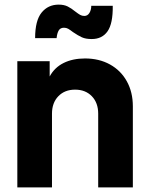

<svg xmlns="http://www.w3.org/2000/svg" viewBox="-20 -811 639 831"><path d="M55 -546H195V-480Q216 -519 255.5 -538.5Q295 -558 348 -558Q409 -558 456 -532Q503 -506 529 -459Q555 -412 555 -351V0H405V-319Q405 -366 377.5 -394.5Q350 -423 305 -423Q260 -423 232.5 -394.5Q205 -366 205 -319V0H55ZM296 -672Q283 -682 275 -686.5Q267 -691 257 -691Q241 -691 234 -679Q227 -667 225 -646H132Q132 -722 160 -756.5Q188 -791 234 -791Q257 -791 273 -783Q289 -775 306 -761Q319 -751 327 -746.5Q335 -742 345 -742Q359 -742 367 -755Q375 -768 375 -786H468Q469 -709 445.5 -675.5Q422 -642 377 -642Q351 -642 334.5 -649.5Q318 -657 296 -672Z"/></svg>

Font: Eudoxus Sans ExtraBold
Style: Regular
Weight: 800
Designer: Stijn de Vries
Foundry: tokotype
Version: Version 2.005